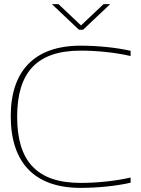

<svg xmlns="http://www.w3.org/2000/svg" viewBox="-20 -900 684 929"><path d="M612 -629V-654C543 -670 452 -679 370 -679C144 -679 32 -554 32 -338C32 -116 144 9 370 9C452 9 543 0 612 -16V-41C533 -23 445 -15 370 -15C156 -15 63 -123 63 -335C63 -547 156 -655 370 -655C445 -655 533 -647 612 -629ZM231 -880 362 -756H382L513 -880H481L372 -777L263 -880Z"/></svg>

Font: LT Wave Thin
Style: Regular
Weight: 100
Designer: Daniel Lyons
Version: Version 2.5 (Glyphs App)